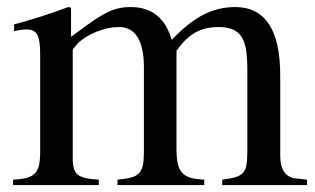

<svg xmlns="http://www.w3.org/2000/svg" viewBox="-20 -533 907 553"><path d="M20.5 -462.9Q43.9 -468.8 63 -474.6Q82 -480.5 100.6 -486.3Q119.1 -492.2 137.2 -498.5Q155.3 -504.9 176.8 -512.7L184.6 -510.7V-426.8Q219.7 -453.1 244.1 -470.2Q268.6 -487.3 287.6 -496.6Q306.6 -505.9 322.3 -509.3Q337.9 -512.7 356.4 -512.7Q447.3 -512.7 474.6 -418Q521.5 -467.8 564.9 -490.2Q608.4 -512.7 657.2 -512.7Q787.1 -512.7 787.1 -315.4V-85Q787.1 -21.5 835.9 -18.6L864.3 -15.6V0H620.1V-15.6Q644.5 -18.6 658.7 -22.9Q672.9 -27.3 680.2 -35.6Q687.5 -43.9 689.9 -58.6Q692.4 -73.2 692.4 -97.7V-332Q692.4 -367.2 688.5 -390.6Q684.6 -414.1 674.8 -428.2Q665 -442.4 648.9 -448.7Q632.8 -455.1 609.4 -455.1Q570.3 -455.1 542 -439Q513.7 -422.9 488.3 -386.7V-105.5Q488.3 -80.1 491.7 -63Q495.1 -45.9 504.4 -35.6Q513.7 -25.4 529.3 -21Q544.9 -16.6 568.4 -15.6V0H318.4V-15.6Q341.8 -17.6 356.9 -21.5Q372.1 -25.4 380.4 -34.2Q388.7 -43 391.6 -57.6Q394.5 -72.3 394.5 -95.7V-337.9Q394.5 -455.1 322.3 -455.1Q291 -455.1 257.3 -441.4Q223.6 -427.7 204.1 -408.2Q189.5 -391.6 189.5 -388.7V-74.2Q189.5 -41 204.6 -29.3Q219.7 -17.6 264.6 -15.6V0H17.6V-15.6Q41 -16.6 56.2 -20.5Q71.3 -24.4 80.1 -33.2Q88.9 -42 92.3 -57.1Q95.7 -72.3 95.7 -94.7V-377Q95.7 -418 87.4 -433.1Q79.1 -448.2 56.6 -448.2Q46.9 -448.2 39.6 -446.8Q32.2 -445.3 20.5 -443.4Z"/></svg>

Font: BabelStone Tibetan Slim
Style: Regular
Weight: 400
Designer: Christopher J. Fynn
Foundry: BabelStone
Version: Version 10.011 October 1, 2023